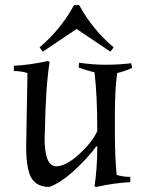

<svg xmlns="http://www.w3.org/2000/svg" viewBox="-20 -727 582 762"><path d="M157 -179Q157 -67 203 -67Q242 -67 295 -116Q348 -165 366 -207Q366 -352 355 -440Q328 -446 292 -459L294 -478Q350 -470 400 -470Q450 -470 501 -476L504 -457Q474 -444 445 -437Q436 -369 436 -280V-196Q436 -104 443 -33Q467 -25 497 -25V-4Q433 -1 362 15L355 13Q366 -56 366 -145L362 -146Q328 -99 273.5 -49.5Q219 0 175 15Q114 15 96 -40Q84 -79 84 -136Q84 -145 84 -156L89 -437Q65 -445 35 -445V-466Q99 -469 170 -485L177 -481Q161 -384 158 -201Q157 -191 157 -179ZM284 -612 150 -522 137 -539Q221 -610 274 -707H294Q347 -610 431 -539L418 -522Z"/></svg>

Font: Almendra
Style: Regular
Weight: 400
Designer: Ana Sanfelippo
Foundry: Ana Sanfelippo
Version: Version 1.004